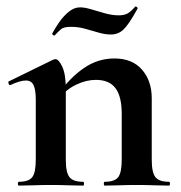

<svg xmlns="http://www.w3.org/2000/svg" viewBox="-20 -581 566 601"><path d="M308 0Q305 0 305 -6Q305 -12 308 -12Q339 -12 350 -26.5Q361 -41 361 -81V-225Q361 -279 341.5 -305Q322 -331 280 -331Q250 -331 218.5 -316Q187 -301 168 -275L163 -287Q198 -337 242 -367.5Q286 -398 338 -398Q394 -398 424.5 -363Q455 -328 455 -273V-81Q455 -41 466.5 -26.5Q478 -12 509 -12Q512 -12 512 -6Q512 0 509 0Q489 0 463 -1Q437 -2 408 -2Q380 -2 354 -1Q328 0 308 0ZM39 0Q36 0 36 -6Q36 -12 39 -12Q70 -12 81 -26.5Q92 -41 92 -81V-269Q92 -300 85 -314.5Q78 -329 61 -329Q52 -329 40 -325.5Q28 -322 13 -315Q9 -313 7 -319Q5 -325 7 -326L146 -394Q152 -396 153 -396Q164 -396 175 -372Q186 -348 186 -303V-81Q186 -41 197.5 -26.5Q209 -12 240 -12Q243 -12 243 -6Q243 0 240 0Q220 0 194 -1Q168 -2 139 -2Q111 -2 85 -1Q59 0 39 0ZM352 -533Q369 -533 379.5 -539Q390 -545 403 -560Q405 -562 408.5 -559Q412 -556 410 -553Q383 -504 366.5 -488.5Q350 -473 327 -473Q309 -473 288.5 -479Q268 -485 246.5 -491Q225 -497 202 -497Q180 -497 171.5 -490Q163 -483 151 -470Q149 -469 145.5 -472Q142 -475 144 -477Q152 -492 165 -511Q178 -530 195 -544Q212 -558 231 -558Q245 -558 265 -552Q285 -546 308 -539.5Q331 -533 352 -533Z"/></svg>

Font: Cormorant Infant Light
Style: Bold
Weight: 700
Version: Version 4.001